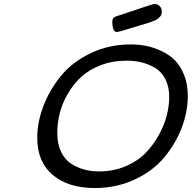

<svg xmlns="http://www.w3.org/2000/svg" viewBox="-20 -928 958 959"><path d="M166 -240.2Q166 -317.4 196.5 -397.7Q227.1 -478 283.4 -547.6Q339.8 -617.2 431.4 -661.6Q522.9 -706.1 632.8 -706.1Q671.9 -706.1 709 -699Q746.1 -691.9 785.2 -673.8Q824.2 -655.8 852.5 -627.9Q880.9 -600.1 899.4 -554Q918 -507.8 918 -449.2Q918 -369.1 887.5 -289.6Q856.9 -210 800.5 -142.1Q744.1 -74.2 653.1 -31.5Q562 11.2 453.1 11.2Q321.3 11.2 243.7 -54Q166 -119.1 166 -240.2ZM266.1 -263.2Q266.1 -209 285.2 -169.4Q304.2 -129.9 336.2 -109.9Q368.2 -89.8 402.1 -80.8Q436 -71.8 474.1 -71.8Q547.4 -71.8 608.2 -97.9Q668.9 -124 708 -164.6Q747.1 -205.1 774.4 -255.6Q801.8 -306.2 813.5 -353.5Q825.2 -400.9 825.2 -442.9Q825.2 -494.6 806.2 -532.2Q787.1 -569.8 754.6 -588.9Q722.2 -607.9 687 -616.5Q651.9 -625 612.8 -625Q542 -625 482.4 -602.1Q422.9 -579.1 384 -542.5Q345.2 -505.9 317.6 -458Q290 -410.2 278.1 -361.1Q266.1 -312 266.1 -263.2ZM541 -820.8Q541 -825.7 542 -829.3Q543 -833 545.4 -835.9Q547.9 -838.9 548.8 -840.3Q549.8 -841.8 554.9 -844Q560.1 -846.2 561 -846.7Q562 -847.2 567.9 -849.1L575.2 -851.1Q743.2 -908.2 751 -908.2Q768.1 -908.2 778.1 -897.2Q788.1 -886.2 788.1 -871.1Q788.1 -863.3 786.6 -857.2Q785.2 -851.1 780 -845.5Q774.9 -839.8 770 -835.4Q765.1 -831.1 754.6 -826.4Q744.1 -821.8 734.6 -818.4Q725.1 -814.9 707.5 -809.6Q689.9 -804.2 674.6 -799.6Q659.2 -794.9 633.5 -787.4Q607.9 -779.8 585.9 -772.9Q567.9 -768.1 564.9 -768.1Q541 -767.6 541 -820.8Z"/></svg>

Font: CMU Concrete
Style: BoldItalic
Weight: 700
Italic angle: -14.04°
Version: Version 0.7.0